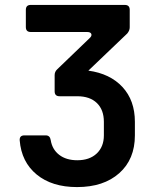

<svg xmlns="http://www.w3.org/2000/svg" viewBox="-20 -750 640 780"><path d="M293 10Q191 10 129 -41Q67 -92 60 -180Q59 -200 79 -200H166Q183 -200 186 -181Q192 -143 220.5 -121Q249 -99 294 -99Q344 -99 373 -126.5Q402 -154 402 -200V-255Q402 -304 373.5 -331.5Q345 -359 294 -359H222Q202 -359 202 -379V-445Q202 -459 213 -469L344 -595Q354 -604 351 -612Q348 -620 334 -620H105Q85 -620 85 -640V-710Q85 -730 105 -730H487Q507 -730 507 -710V-639Q507 -626 497 -614L339 -463Q427 -451 477.5 -396.5Q528 -342 528 -255V-200Q528 -103 464.5 -46.5Q401 10 293 10Z"/></svg>

Font: Pitagon Sans Mono
Style: Bold
Weight: 700
Monospace: yes
Designer: Travis Tran
Foundry: Pitagon
Version: Version 1.001; ttfautohint (v1.8.4.7-5d5b);gftools[0.9.26]